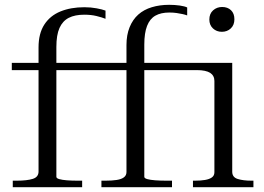

<svg xmlns="http://www.w3.org/2000/svg" viewBox="-20 -777 1097 797"><path d="M29 -516H425V-486H29ZM395 -516H816V-486H395ZM505 -63V-590Q505 -632 518 -664Q531 -696 554 -716.5Q577 -737 610 -747Q643 -757 682 -757Q706 -757 726.5 -754Q747 -751 757 -746V-713Q749 -716 738 -718.5Q727 -721 713 -723Q699 -725 683 -725Q648 -725 625 -712Q602 -699 590.5 -669.5Q579 -640 579 -592V-43Q579 -37 591.5 -33.5Q604 -30 625 -28.5Q646 -27 672 -27H694V0H401V-27H418Q445 -27 464.5 -30Q484 -33 494.5 -41Q505 -49 505 -63ZM214 -43Q214 -37 226 -33.5Q238 -30 258 -28.5Q278 -27 303 -27H321V0H33V-27H49Q92 -27 116 -34.5Q140 -42 140 -65V-580Q140 -638 164 -675Q188 -712 231 -729.5Q274 -747 330 -747Q357 -747 381 -742.5Q405 -738 418 -733V-699Q403 -705 380.5 -710.5Q358 -716 330 -716Q291 -716 265.5 -703Q240 -690 227 -661Q214 -632 214 -582ZM901 -645Q879 -645 864 -659Q849 -673 849 -696Q849 -720 864.5 -734Q880 -748 902 -748Q925 -748 939 -734.5Q953 -721 953 -697Q953 -673 938 -659Q923 -645 901 -645ZM870 -62V-441Q870 -452 865.5 -460.5Q861 -469 852.5 -474.5Q844 -480 830 -483Q816 -486 797 -486H777V-516H944V-64Q944 -41 967 -34Q990 -27 1024 -27H1032V0H781V-27H790Q813 -27 831 -30Q849 -33 859.5 -40.5Q870 -48 870 -62Z"/></svg>

Font: Roboto Serif 120pt Expanded Light
Style: Regular
Weight: 300
Width: 7
Designer: Greg Gazdowicz
Foundry: Commercial Type
Version: Version 1.008